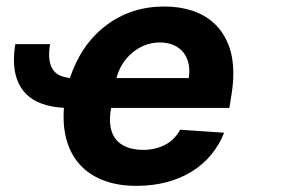

<svg xmlns="http://www.w3.org/2000/svg" viewBox="-20 -573 896 603"><path d="M409.1 10.7Q353 10.7 310.2 -4.6Q267.4 -19.9 238.5 -48.1Q209.5 -76.3 194.6 -116.5Q179.7 -156.6 179.7 -206.3Q179.7 -219.8 180.8 -234.4Q101.6 -238.6 62.7 -277.2Q23.8 -315.7 23.8 -384.9Q23.8 -408 28.1 -434.3H137.1Q135.7 -425.4 134.9 -417.3Q134.2 -409.1 134.2 -401.6Q134.2 -369.7 149 -350.7Q163.7 -331.7 199.6 -328.1Q234.7 -433.6 312.9 -492.9Q391 -552.6 496.8 -552.6Q542.3 -552.6 581.7 -540.1Q621.1 -527.7 650.2 -501.8Q679.3 -475.9 696 -436.3Q712.7 -396.7 712.7 -342.3Q712.7 -326.7 711.3 -310.2Q709.9 -293.7 707 -275.6L700.3 -234H328.8Q327.1 -224.8 326.2 -215.7Q325.3 -206.7 325.3 -198.2Q325.3 -150.6 352.6 -126.4Q380 -102.3 430.4 -102.3Q466.6 -102.3 497.2 -117.5Q527.7 -132.8 545.8 -165.5L683.9 -156.2Q669 -118.3 643.5 -87.4Q617.9 -56.5 582.9 -34.6Q547.9 -12.8 504.1 -1.1Q460.2 10.7 409.1 10.7ZM572.8 -327.8Q573.5 -333.5 574 -339Q574.6 -344.5 574.6 -349.8Q574.6 -369 568.5 -385.5Q562.5 -402 550.8 -414.1Q539.1 -426.1 521.7 -432.9Q504.3 -439.6 481.5 -439.6Q457 -439.6 434.7 -430.8Q412.3 -421.9 394.4 -406.4Q376.4 -391 363.8 -370.6Q351.2 -350.1 345.9 -327.8Z"/></svg>

Font: Linik Sans
Style: Bold Italic
Weight: 700
Italic angle: 9°
Designer: Fonts by Rasmus Andersson / Changes by Cristiano Sobral with parts from Marc Monis
Foundry: rsms
Version: Version 3.020; ttfautohint (v1.6)